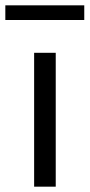

<svg xmlns="http://www.w3.org/2000/svg" viewBox="-49 -700 336 720"><path d="M79 0V-502H160V0ZM-29 -625V-680H267V-625Z"/></svg>

Font: Mulish
Style: Regular
Weight: 400
Designer: Vernon Adams
Foundry: Vernon Adams
Version: Version 3.603; ttfautohint (v1.8.3)